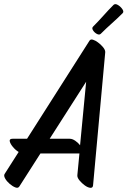

<svg xmlns="http://www.w3.org/2000/svg" viewBox="-38 -860 608 916"><path d="M-16 -30 51 -135Q36 -144 23.5 -159Q11 -174 8.5 -186Q6 -198 22 -198H91L389 -666Q394 -674 405.5 -670.5Q417 -667 429 -658Q443 -648 454 -634.5Q465 -621 464 -610L406 24Q405 37 393 36Q381 35 366.5 24.5Q352 14 341 0.5Q330 -13 331 -24L341 -128H155L54 30Q48 39 35 34Q22 29 8 17Q-6 5 -13.5 -8.5Q-21 -22 -16 -30ZM295 -198Q307 -198 321 -188.5Q335 -179 344 -167L373 -470L199 -198ZM406 -733Q432 -759 455.5 -785.5Q479 -812 504 -837Q512 -844 525 -836Q538 -828 546 -816Q554 -804 547 -797Q522 -772 495.5 -748.5Q469 -725 443 -699Q436 -692 424.5 -698Q413 -704 406 -715Q399 -726 406 -733Z"/></svg>

Font: Story Script
Style: Regular
Weight: 400
Designer: Lana Roulhac, Ben Buysse
Version: Version 1.000; ttfautohint (v1.8.4.7-5d5b)